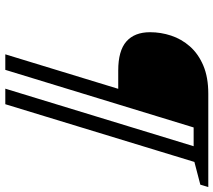

<svg xmlns="http://www.w3.org/2000/svg" viewBox="-62 -660 844 760"><g transform="rotate(90 360.0 -280.0)"><path d="M256.5 121H195L440.5 -682.5H596.5L578.5 -624.5H484.5ZM392.5 121H331L576.5 -682.5H720.5L711 -651L621 -627.5ZM479 -682.5 370 -326H259Q181 -326 144.2 -358.2Q107.5 -390.5 107.5 -452Q107.5 -494.5 121 -535.5Q134.5 -576.5 163.8 -609.8Q193 -643 239.5 -662.8Q286 -682.5 351 -682.5Z"/></g></svg>

Font: Newsreader SemiBold
Style: Italic
Weight: 600
Italic angle: -17°
Designer: Hugues Gentile
Foundry: Production Type
Version: Version 1.003